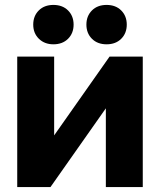

<svg xmlns="http://www.w3.org/2000/svg" viewBox="-20 -760 650 780"><path d="M50 0V-530H200V-210L425 -530H560V0H410V-320L185 0ZM197 -580Q161 -580 138 -602.5Q115 -625 115 -660Q115 -695 137.5 -717.5Q160 -740 197 -740Q234 -740 256.5 -717.5Q279 -695 279 -660Q279 -625 256.5 -602.5Q234 -580 197 -580ZM413 -580Q376 -580 353.5 -602.5Q331 -625 331 -660Q331 -695 353.5 -717.5Q376 -740 413 -740Q450 -740 472.5 -717.5Q495 -695 495 -660Q495 -625 472.5 -602.5Q450 -580 413 -580Z"/></svg>

Font: Golos Text
Style: Bold
Weight: 700
Designer: A.Korolkova, Vitaly Kuzmin
Foundry: ParaType Ltd
Version: Version 2.004